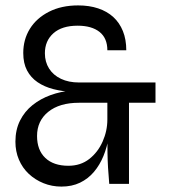

<svg xmlns="http://www.w3.org/2000/svg" viewBox="-20 -680 625 710"><path d="M207 10Q172 10 141 -2.5Q110 -15 86.5 -37Q63 -59 50 -89.5Q37 -120 37 -156Q37 -200 54 -234Q71 -268 100.5 -291.5Q130 -315 167.5 -328.5Q205 -342 245 -345L248 -340Q210 -342 177 -350.5Q144 -359 119 -376Q94 -393 80 -419.5Q66 -446 66 -484Q66 -534 90.5 -573.5Q115 -613 161 -636.5Q207 -660 269 -660Q310 -660 343 -649Q376 -638 399 -617Q422 -596 434.5 -565Q447 -534 447 -494H377Q377 -539 348 -562Q319 -585 267 -585Q209 -585 177.5 -557Q146 -529 146 -483Q146 -451 161.5 -426.5Q177 -402 205.5 -388.5Q234 -375 272 -375H555V-300H457V0H384Q381 -34 379.5 -60Q378 -86 377.5 -114.5Q377 -143 377 -184L382 -173Q376 -136 362.5 -103Q349 -70 327.5 -44.5Q306 -19 276 -4.5Q246 10 207 10ZM233 -67Q278 -67 310 -92Q342 -117 359.5 -156.5Q377 -196 377 -238V-300H272Q200 -300 158.5 -266.5Q117 -233 117 -177Q117 -125 147.5 -96Q178 -67 233 -67Z"/></svg>

Font: Syne
Style: Regular
Weight: 400
Designer: Lucas Descroix
Foundry: Bonjour Monde
Version: Version 2.200